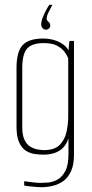

<svg xmlns="http://www.w3.org/2000/svg" viewBox="-20 -666 383 802"><path d="M153 116Q144 116 132.5 115Q121 114 110.5 113Q100 112 92 111Q84 110 81 109V91Q92 92 112 95Q132 98 150 98Q162 98 181 96.5Q200 95 219.5 84.5Q239 74 252.5 49Q266 24 266 -23V-89Q259 -65 244 -49.5Q229 -34 208 -27Q187 -20 162 -20Q146 -20 126.5 -22.5Q107 -25 89.5 -35.5Q72 -46 60.5 -70Q49 -94 49 -137V-382Q49 -450 74.5 -477.5Q100 -505 161 -505Q184 -505 206.5 -498.5Q229 -492 246.5 -478.5Q264 -465 272 -443L265 -445L270 -495H289V-19Q289 22 277 48.5Q265 75 245.5 89.5Q226 104 201.5 110Q177 116 153 116ZM164 -39Q208 -39 229.5 -61Q251 -83 258 -116Q265 -149 265 -181V-421Q261 -434 250 -449Q239 -464 218.5 -475Q198 -486 163 -486Q114 -486 93.5 -463.5Q73 -441 73 -381V-134Q73 -100 83 -80.5Q93 -61 108 -52.5Q123 -44 138.5 -41.5Q154 -39 164 -39ZM199 -646Q190 -630 182.5 -614.5Q175 -599 175 -588Q175 -582 179 -578.5Q183 -575 186.5 -571Q190 -567 190 -559Q190 -552 184.5 -547Q179 -542 172 -542Q163 -542 157.5 -549Q152 -556 152 -564Q152 -575 157 -589Q162 -603 170 -618.5Q178 -634 186 -646Z"/></svg>

Font: Alumni Sans SC Thin
Style: Regular
Weight: 100
Designer: Robert E. Leuschke
Foundry: Robert E. Leuschke
Version: Version 1.018